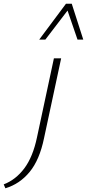

<svg xmlns="http://www.w3.org/2000/svg" viewBox="-150 -724 468 1033"><path d="M49 15 140 -410H179L87 19Q63 136 9.5 201Q-44 266 -121 289L-130 268Q-65 243 -19 181.5Q27 120 49 15ZM61 -511 205 -704H236L224 -681L94 -511ZM267 -511 209 -680 205 -704H236L298 -511Z"/></svg>

Font: Ysabeau ExtraLight
Style: Italic
Weight: 250
Italic angle: -12°
Version: Version 2.000;gftools[0.9.27.dev2+g8671c4b]